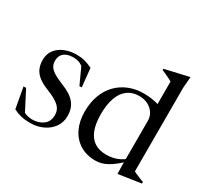

<svg xmlns="http://www.w3.org/2000/svg" viewBox="-148 -959 1281 1194"><g transform="rotate(30 492.5 -361.5)"><path d="M223 -503Q255.5 -503 282 -496Q308.5 -489 337.5 -474.5L351 -342H334.5L273.5 -475L311 -430.5Q286 -456.5 264.5 -467.2Q243 -478 213.5 -478Q171 -478 147.5 -458.8Q124 -439.5 124 -403.5Q124 -382 133.2 -365Q142.5 -348 167 -332Q191.5 -316 238 -297.5Q272.5 -284 296.8 -268Q321 -252 335.8 -233.2Q350.5 -214.5 357.2 -192.2Q364 -170 364 -143Q364 -97 339 -62.5Q314 -28 273 -9Q232 10 182 10Q146 10 117.2 3.2Q88.5 -3.5 61.5 -17.5L34.5 -166.5H53L132.5 -12.5L99.5 -42Q114 -32.5 128 -26.5Q142 -20.5 156 -17.8Q170 -15 184.5 -15Q228 -15 260.5 -38.5Q293 -62 293 -109.5Q293 -128.5 286.2 -144.2Q279.5 -160 265 -173.2Q250.5 -186.5 227.5 -199Q204.5 -211.5 172.5 -224Q129.5 -241 103.5 -262Q77.5 -283 66.2 -309.5Q55 -336 55 -369.5Q55 -412.5 78 -442.2Q101 -472 139.2 -487.5Q177.5 -503 223 -503Z M811 -366Q811 -413.5 776.2 -444.2Q741.5 -475 688 -475Q640 -475 606 -449.8Q572 -424.5 554.5 -376.2Q537 -328 537 -258.5Q537 -190.5 554.5 -145.2Q572 -100 606.2 -77.8Q640.5 -55.5 691 -55.5Q732.5 -55.5 768.8 -69.5Q805 -83.5 838.5 -116.5L844 -101Q811.5 -68.5 785 -47Q758.5 -25.5 735.5 -13Q712.5 -0.5 692 4.8Q671.5 10 651.5 10Q586.5 10 539.5 -19.2Q492.5 -48.5 467.2 -100.8Q442 -153 442 -222Q442 -288.5 461.8 -340.5Q481.5 -392.5 517.2 -428.8Q553 -465 601.2 -484Q649.5 -503 706.5 -503Q735 -503 763.2 -498.8Q791.5 -494.5 819.5 -485.8Q847.5 -477 872 -463L811 -445.5V-650Q805 -653.5 792 -660Q779 -666.5 763.2 -673.8Q747.5 -681 733 -687.5V-696.5L901.5 -735H905L898.5 -656.5V-55Q903 -52 912.5 -48Q922 -44 933.2 -39.2Q944.5 -34.5 955.5 -30Q966.5 -25.5 974.5 -23V-11.5L816.5 12H812.5L811 -59.5Z"/></g></svg>

Font: Newsreader 60pt
Style: Regular
Weight: 400
Designer: Hugues Gentile
Foundry: Production Type
Version: Version 1.003